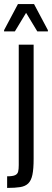

<svg xmlns="http://www.w3.org/2000/svg" viewBox="-41 -729 255 942"><path d="M-6 193V136Q21 136 33 130.5Q45 125 48 113Q51 101 51 81V-510H124V51Q124 100 118 128.5Q112 157 97.5 171Q83 185 58 189Q33 193 -6 193ZM-21 -575V-581L47 -709H126L194 -581V-575H142L87 -666L32 -575Z"/></svg>

Font: Saira ExtraCondensed Medium
Style: Regular
Weight: 500
Width: 2
Designer: Hector Gatti with collaboration of the Omnibus-Type team
Foundry: Omnibus-Type
Version: Version 1.101